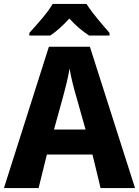

<svg xmlns="http://www.w3.org/2000/svg" viewBox="-20 -954 705 974"><path d="M665 0 436 -716.8H228L0 0H175.8L217.8 -169.9H449.2L490.2 0ZM253.9 -296.9 299.8 -462.9C311 -503.4 323.7 -552.7 333 -606C342.3 -552.7 355 -504.4 367.2 -462.9L414.1 -296.9ZM247.1 -934.1C233.9 -911.1 214.8 -885.7 190.9 -857.4C167 -829.1 146 -805.7 128.9 -787.1V-773.9H234.9C268.1 -795.4 298.3 -824.2 332 -859.9C363.8 -824.2 398.4 -795.4 431.6 -773.9H535.6V-787.1C519.5 -805.2 500 -828.1 476.1 -856.9C452.1 -885.7 433.1 -911.1 418.9 -934.1Z"/></svg>

Font: Avrile Sans
Style: Bold
Weight: 700
Designer: Monotype Design Team, Google (font), Stefan Peev (BGR Cyrillic), Cristiano Sobral (main changes)
Foundry: The Avrile Sans Project Authors
Version: Version 3.110